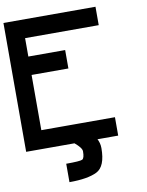

<svg xmlns="http://www.w3.org/2000/svg" viewBox="-115 -955 980 1284"><g transform="rotate(-10 375.0 -312.5)"><path d="M625 -875V-750H125V-625H375V-500H125V-125H625V0H0V-875ZM250 250V125Q343.8 125 359.4 117.2Q375 109.4 375 62.5Q375 39.1 328.1 0Q320.3 0 320.3 0Q250 -54.7 250 -125H375Q375 -101.6 421.9 -62.5Q429.7 -62.5 429.7 -62.5Q500 -7.8 500 62.5Q500 187.5 437.5 218.8Q375 250 250 250Z"/></g></svg>

Font: CraftyPE
Style: Regular
Weight: 400
Designer: Erek Butcher
Foundry: Haunted Coop
Version: Version 0.018;April 4, 2024;FontCreator 15.0.0.2962 64-bit